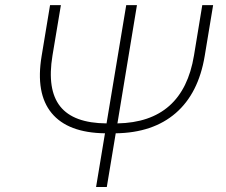

<svg xmlns="http://www.w3.org/2000/svg" viewBox="-20 -748 902 768"><path d="M789.1 -727.5H832.5L798.8 -523.9Q773.9 -374.5 682.9 -295.7Q591.8 -216.8 442.9 -214.8L407.2 0H364.3L399.9 -214.8Q251.5 -216.8 186.5 -295.7Q121.6 -374.5 146.5 -523.9L180.2 -727.5H223.6L189.9 -525.9Q167.5 -389.6 220.7 -322.5Q273.9 -255.4 406.2 -254.4L484.9 -727.5H527.8L449.7 -254.4Q711.9 -259.3 755.9 -525.9Z"/></svg>

Font: Inter Extra Light
Style: Italic
Weight: 200
Italic angle: -9.39999°
Designer: Rasmus Andersson
Foundry: rsms
Version: Version 4.000;git-3c8e0fc